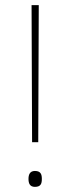

<svg xmlns="http://www.w3.org/2000/svg" viewBox="-20 -716 273 748"><path d="M129 -162 131 -696H103L105 -162ZM91 -19C91 -2 96 12 116 12C140 12 143 -2 143 -19C143 -35 140 -50 116 -50C96 -50 91 -35 91 -19Z"/></svg>

Font: Noto Sans Kannada Condensed Thin
Style: Regular
Weight: 100
Width: 3
Designer: Jelle Bosma - Monotype Design Team
Foundry: Monotype Imaging Inc.
Version: Version 2.005